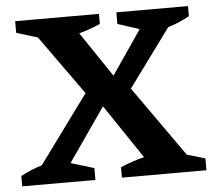

<svg xmlns="http://www.w3.org/2000/svg" viewBox="-49 -705 848 758"><g transform="rotate(-5 375.5 -326.0)"><path d="M9 0V-41Q50 -63 93 -76L290 -345L122 -580L38 -606V-652H370V-612Q329 -594 286 -582L406 -404L525 -578L439 -606V-652H723V-612Q682 -589 638 -576L470 -347L667 -68L739 -47V0H404V-41Q450 -61 498 -73L354 -287L207 -75L299 -47V0Z"/></g></svg>

Font: Piazzolla SC SemiBold
Style: Regular
Weight: 600
Designer: Juan Pablo del Peral
Foundry: Huerta Tipografica
Version: Version 1.330